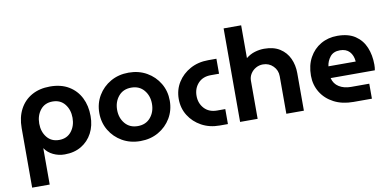

<svg xmlns="http://www.w3.org/2000/svg" viewBox="-84 -993 3015 1476"><g transform="rotate(-10 1423.5 -255.0)"><path d="M329 -522Q247 -522 186.5 -488Q126 -454 93 -391.5Q60 -329 60 -245V220H197V-63H198Q221 -28 262.5 -8Q304 12 352 12Q427 12 482 -21Q537 -54 567.5 -111.5Q598 -169 598 -245Q598 -325 566.5 -387.5Q535 -450 475 -486Q415 -522 329 -522ZM329 -405Q390 -405 424.5 -361.5Q459 -318 459 -255Q459 -192 424.5 -148.5Q390 -105 329 -105Q268 -105 233.5 -148.5Q199 -192 199 -255Q199 -318 233.5 -361.5Q268 -405 329 -405Z M943 12Q864 12 802 -23.5Q740 -59 704 -119.5Q668 -180 668 -255Q668 -330 704 -390.5Q740 -451 802 -486.5Q864 -522 943 -522Q1022 -522 1084 -486.5Q1146 -451 1182 -390.5Q1218 -330 1218 -255Q1218 -180 1182 -119.5Q1146 -59 1084 -23.5Q1022 12 943 12ZM943 -105Q1006 -105 1042.5 -148.5Q1079 -192 1079 -255Q1079 -318 1042.5 -361.5Q1006 -405 943 -405Q880 -405 843.5 -361.5Q807 -318 807 -255Q807 -192 843.5 -148.5Q880 -105 943 -105Z M1563 0Q1484 0 1422 -34Q1360 -68 1324 -125.5Q1288 -183 1288 -255Q1288 -327 1324 -384.5Q1360 -442 1422 -476Q1484 -510 1563 -510H1627V-393H1563Q1500 -393 1463.5 -353.5Q1427 -314 1427 -255Q1427 -197 1463.5 -157Q1500 -117 1563 -117H1627V0Z M1722 0V-730H1859V-474Q1891 -500 1928 -511Q1965 -522 2001 -522Q2075 -522 2123.5 -491Q2172 -460 2196 -408Q2220 -356 2220 -293V0H2083V-293Q2083 -340 2050.5 -372.5Q2018 -405 1971 -405Q1941 -405 1915.5 -390.5Q1890 -376 1874.5 -351.5Q1859 -327 1859 -297V0Z M2607 0Q2520 0 2455.5 -33.5Q2391 -67 2355.5 -125Q2320 -183 2320 -255Q2320 -336 2353 -396Q2386 -456 2443 -489Q2500 -522 2572 -522Q2658 -522 2711.5 -486Q2765 -450 2790 -389.5Q2815 -329 2815 -255Q2815 -245 2814 -231.5Q2813 -218 2811 -211H2466Q2477 -165 2515.5 -141Q2554 -117 2609 -117H2751V0ZM2465 -303H2678Q2674 -352 2647.5 -380.5Q2621 -409 2573 -409Q2522 -409 2496 -376.5Q2470 -344 2465 -303Z"/></g></svg>

Font: MuseoModerno SemiBold
Style: Regular
Weight: 600
Designer: Pablo Cosgaya, Héctor Gatti, Marcela Romero, and the Authors of The MuseoModerno Project.
Foundry: Omnibus-Type Team
Version: Version 1.001